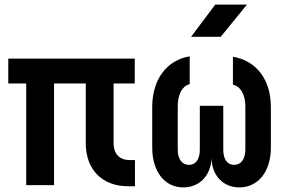

<svg xmlns="http://www.w3.org/2000/svg" viewBox="-20 -805 1240 835"><path d="M537 5H567V-109H543C500 -109 474 -136 474 -182V-442H566V-550H16V-442H94V0H215V-442H353V-182C353 -68 424 5 537 5Z M811 -645H940L1054 -785H916ZM777 10C847 10 896 -40 900 -116C902 -42 950 10 1021 10C1103 10 1158 -59 1158 -163V-340C1158 -459 1094 -542 993 -558V-437C1027 -429 1047 -392 1047 -343V-154C1047 -113 1028 -88 998 -88C968 -88 951 -113 951 -154V-345H849V-154C849 -113 832 -88 802 -88C772 -88 753 -113 753 -154V-343C753 -394 772 -431 805 -439V-560C706 -544 642 -460 642 -340V-163C642 -59 696 10 777 10Z"/></svg>

Font: JetBrains Mono
Style: Bold
Weight: 558
Monospace: yes
Designer: Philipp Nurullin, Konstantin Bulenkov
Foundry: JetBrains
Version: Version 2.305